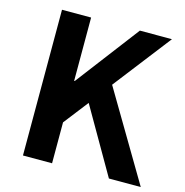

<svg xmlns="http://www.w3.org/2000/svg" viewBox="-109 -842 907 943"><g transform="rotate(15 345.0 -370.5)"><path d="M91 0V-741H239V-419H242L487 -741H650L424 -449L690 0H528L336 -333L239 -208V0Z"/></g></svg>

Font: Source Han Sans TC
Style: Bold
Weight: 700
Designer: Ryoko NISHIZUKA Ë•øÂ°öÊ∂ºÂ≠ê (kana, bopomofo & ideographs); Paul D. Hunt (Latin, Greek & Cyrillic); Sandoll Communicatio
Foundry: Adobe
Version: Version 2.004;hotconv 1.0.118;makeotfexe 2.5.65603